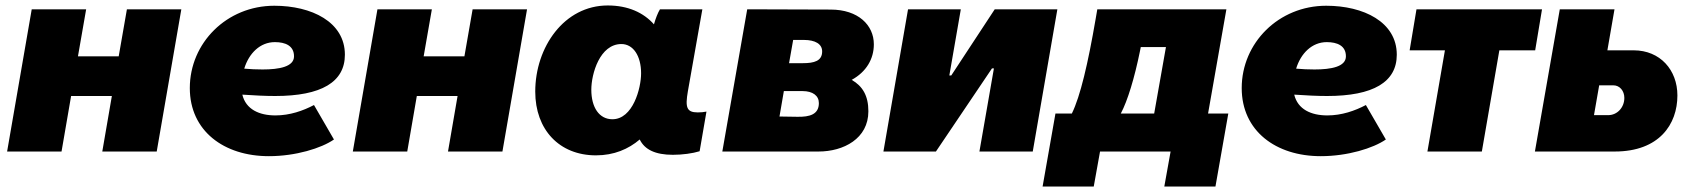

<svg xmlns="http://www.w3.org/2000/svg" viewBox="-20 -554 6186 702"><path d="M444 -520 414 -348H265L295 -520H96L6 0H205L240 -203H389L354 0H553L643 -520Z M963 17C1061 17 1155 -12 1201 -44L1128 -170C1088 -149 1040 -132 987 -132C928 -132 879 -154 866 -208C910 -205 950 -203 986 -203C1155 -203 1241 -254 1241 -354C1241 -474 1119 -533 983 -533C809 -533 674 -397 674 -232C674 -75 799 17 963 17ZM873 -303C890 -359 931 -400 985 -400C1023 -400 1055 -387 1055 -348C1055 -310 1001 -300 940 -300C918 -300 895 -301 873 -303Z M1708 -520 1678 -348H1529L1559 -520H1360L1270 0H1469L1504 -203H1653L1618 0H1817L1907 -520Z M2440 12C2475 12 2512 7 2538 -1L2563 -146C2553 -144 2543 -143 2531 -143C2490 -143 2485 -162 2495 -220L2548 -520H2393C2385 -507 2377 -486 2371 -465C2333 -508 2276 -534 2202 -534C2043 -534 1937 -382 1937 -219C1937 -80 2025 14 2159 14C2225 14 2278 -9 2319 -44C2337 -7 2376 12 2440 12ZM2252 -393C2295 -393 2324 -350 2324 -286C2324 -231 2294 -118 2219 -118C2171 -118 2142 -161 2142 -226C2142 -284 2173 -393 2252 -393Z M2621 0H2973C3064 0 3155 -47 3155 -147C3155 -204 3134 -239 3094 -262C3147 -291 3175 -338 3175 -392C3175 -462 3118 -519 3017 -519L2712 -520ZM2830 -128 2846 -221H2914C2952 -221 2974 -204 2974 -177C2974 -136 2941 -126 2895 -127ZM2865 -323 2880 -408H2919C2961 -408 2986 -393 2986 -366C2986 -331 2957 -323 2915 -323Z M3210 0H3402L3607 -304H3614L3561 0H3756L3846 -520H3617L3458 -278H3451L3493 -520H3300Z M3792 128H3979L4002 0H4260L4237 128H4424L4471 -139H4397L4464 -520H3992L3986 -485C3958 -322 3930 -202 3899 -139H3839ZM4078 -139C4103 -186 4128 -269 4148 -367L4151 -382H4243L4200 -139Z M4809 17C4907 17 5001 -12 5047 -44L4974 -170C4934 -149 4886 -132 4833 -132C4774 -132 4725 -154 4712 -208C4756 -205 4796 -203 4832 -203C5001 -203 5087 -254 5087 -354C5087 -474 4965 -533 4829 -533C4655 -533 4520 -397 4520 -232C4520 -75 4645 17 4809 17ZM4719 -303C4736 -359 4777 -400 4831 -400C4869 -400 4901 -387 4901 -348C4901 -310 4847 -300 4786 -300C4764 -300 4741 -301 4719 -303Z M5134 -370H5263L5199 0H5398L5462 -370H5593L5618 -520H5159Z M5592 0H5884C6047 0 6113 -100 6113 -205C6113 -298 6050 -370 5953 -370H5857L5883 -520H5683ZM5808 -133 5827 -242H5879C5902 -242 5919 -222 5919 -196C5919 -161 5893 -133 5860 -133Z"/></svg>

Font: Fixel Display 20240404 Black
Style: Italic
Weight: 900
Italic angle: -10°
Designer: AlfaBravo + MacPaw
Foundry: Kyrylo Tkachov, Marchela Mozhyna, Serhii Makarenko, Maria Weinstein, Zakhar Kryvoshyya
Version: Version 1.211;Glyphs 3.2 (3225)